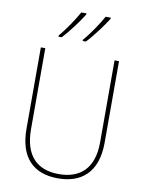

<svg xmlns="http://www.w3.org/2000/svg" viewBox="-102 -1022 833 1103"><g transform="rotate(10 314.5 -471.0)"><path d="M453 -945V-952H423C401 -911 353 -839 317 -799V-792H336C377 -835 428 -905 453 -945ZM311 -945V-952H281C259 -911 212 -841 176 -799V-792H195C235 -835 287 -905 311 -945ZM543 -239V-714H517V-236C517 -81 436 -15 315 -15C187 -15 113 -87 113 -243V-714H87V-240C87 -73 169 10 314 10C447 10 543 -62 543 -239Z"/></g></svg>

Font: Noto Sans Ethiopic SemiCondensed Thin
Style: Regular
Weight: 100
Width: 4
Designer: Monotype Design Team
Foundry: Monotype Imaging Inc.
Version: Version 2.102